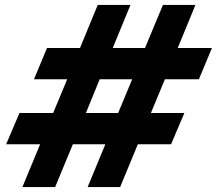

<svg xmlns="http://www.w3.org/2000/svg" viewBox="-20 -760 881 780"><path d="M71 0 143 -174H5L59 -301H196L253 -438H118L171 -565H305L377 -740H510L438 -565H569L642 -740H774L702 -565H841L788 -438H650L593 -301H729L675 -174H540L468 0H336L408 -174H276L204 0ZM329 -301H460L517 -438H385Z"/></svg>

Font: Be Vietnam Pro
Style: Bold Italic
Weight: 700
Italic angle: -12°
Designer: Lam Bao, Tony Le, Vietanh Nguyen
Foundry: Yellow Type Foundry
Version: Version 1.002; ttfautohint (v1.8.3)